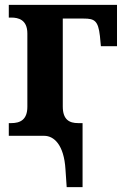

<svg xmlns="http://www.w3.org/2000/svg" viewBox="-20 -556 517 786"><path d="M248 137 253 210H318V-52H300C264 -52 237 -66 237 -120V-480H323C366 -480 382 -472 389 -409L393 -367H459V-536H16V-484H27C54 -484 92 -476 92 -419V-119C92 -66 63 -52 26 -52H16V0H161C201 0 242 37 248 137Z"/></svg>

Font: Noto Serif SemiCondensed
Style: Bold
Weight: 700
Width: 4
Designer: Monotype Design Team
Foundry: Monotype Imaging Inc.
Version: Version 2.015